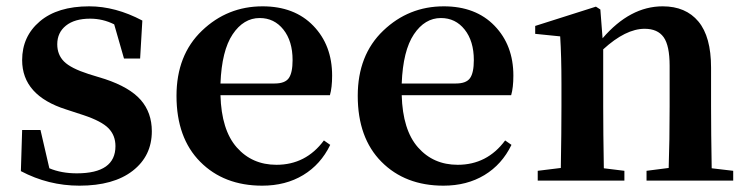

<svg xmlns="http://www.w3.org/2000/svg" viewBox="-20 -571 2365 607"><path d="M260 -337 312 -321Q390 -295 425 -255Q460 -215 460 -156Q460 -78 399.5 -31Q339 16 231 16Q133 16 46 -30L50 -160H108L136 -39Q174 -23 223 -23Q345 -23 345 -109Q345 -143 323 -165.5Q301 -188 244 -207L189 -225Q50 -269 50 -381Q50 -456 106 -503.5Q162 -551 262 -551Q345 -551 430 -506L423 -386H372L341 -494Q305 -512 265 -512Q216 -512 188.5 -490Q161 -468 161 -431Q161 -398 182.5 -376.5Q204 -355 260 -337Z M677 -307H848Q881 -307 893 -324Q905 -341 905 -381Q905 -441 876 -477.5Q847 -514 801 -514Q750 -514 715.5 -462.5Q681 -411 677 -307ZM1023 -270H677Q680 -160 728.5 -105Q777 -50 854 -50Q947 -50 1004 -127L1024 -113Q994 -51 938.5 -17.5Q883 16 809 16Q688 16 613 -59.5Q538 -135 538 -268Q538 -397 618.5 -474Q699 -551 810 -551Q911 -551 970.5 -489.5Q1030 -428 1030 -332Q1030 -294 1023 -270Z M1250 -307H1421Q1454 -307 1466 -324Q1478 -341 1478 -381Q1478 -441 1449 -477.5Q1420 -514 1374 -514Q1323 -514 1288.5 -462.5Q1254 -411 1250 -307ZM1596 -270H1250Q1253 -160 1301.5 -105Q1350 -50 1427 -50Q1520 -50 1577 -127L1597 -113Q1567 -51 1511.5 -17.5Q1456 16 1382 16Q1261 16 1186 -59.5Q1111 -135 1111 -268Q1111 -397 1191.5 -474Q1272 -551 1383 -551Q1484 -551 1543.5 -489.5Q1603 -428 1603 -332Q1603 -294 1596 -270Z M2230 -39 2298 -31V0H2024V-31L2094 -40Q2097 -124 2097 -235V-363Q2097 -427 2078 -453.5Q2059 -480 2018 -480Q1958 -480 1887 -415V-235Q1887 -153 1889 -39L1954 -31V0H1680V-31L1753 -40Q1755 -154 1755 -235V-307Q1755 -392 1751 -456L1672 -464V-489L1864 -550L1878 -541L1885 -450Q1972 -551 2075 -551Q2148 -551 2188 -503Q2228 -455 2228 -357V-235Q2228 -153 2230 -39Z"/></svg>

Font: Swei Spring CJKtc
Style: Bold
Weight: 700
Version: Version 1.021